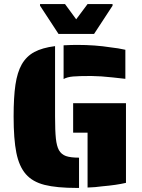

<svg xmlns="http://www.w3.org/2000/svg" viewBox="-20 -917 700 945"><path d="M293 -694Q333 -696 359 -696Q449 -696 524 -684Q562 -680 597 -672V-529Q555 -533 534 -536Q517 -537 479 -541Q441 -543 429 -543Q368 -543 339.5 -540.5Q311 -538 293 -528ZM107 -60Q74 -98 60.5 -165Q47 -232 47 -344Q47 -439 56 -500Q65 -561 87 -600Q110 -640 149 -661Q188 -682 251 -690V-344Q251 -273 255 -235.5Q259 -198 270 -178Q282 -157 304.5 -149Q327 -141 369 -141V8H359Q259 8 199.5 -7Q140 -22 107 -60ZM411 -264H340V-409H600V-17Q553 -6 483 0Q449 5 411 6ZM177 -889V-897H300L355 -822L411 -897H534V-889L443 -750H268Z"/></svg>

Font: Saira Stencil
Style: Regular
Weight: 400
Designer: Hector Gatti with collaboration of the Omnibus-Type team
Foundry: Omnibus-Type
Version: Version 1.003